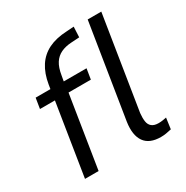

<svg xmlns="http://www.w3.org/2000/svg" viewBox="-165 -845 957 990"><g transform="rotate(-30 313.5 -350.0)"><path d="M65 0 133 -428H44L54 -490H162L139 -471L146 -515Q156 -576 183 -617.5Q210 -659 254.5 -681Q299 -703 363 -706L407 -709L404 -647L355 -644Q320 -642 293.5 -629.5Q267 -617 250.5 -591.5Q234 -566 227 -522L219 -477L207 -490H357L347 -428H214L146 0ZM513 9Q445 9 416.5 -31.5Q388 -72 399 -147L488 -705H569L481 -152Q478 -124 481 -103Q484 -82 498 -70.5Q512 -59 538 -59Q551 -59 563.5 -61Q576 -63 585 -65L576 0Q559 4 544 6.5Q529 9 513 9Z"/></g></svg>

Font: Nunito Sans 10pt SemiCondensed
Style: Italic
Weight: 400
Width: 4
Italic angle: -9°
Designer: Vernon Adams
Foundry: Vernon Adams
Version: Version 3.101;gftools[0.9.27]